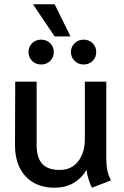

<svg xmlns="http://www.w3.org/2000/svg" viewBox="-20 -866 580 896"><path d="M50 -189 51 -485H151V-190Q151 -130 177 -101.5Q203 -73 258 -73Q315 -73 345.5 -114Q376 -155 376 -216V-485H476V-127Q476 -95 481 -71Q486 -47 498 -24L409 10Q401 -6 393.5 -28.5Q386 -51 384 -73Q333 10 234 10Q149 10 99.5 -43Q50 -96 50 -189ZM134 -846H235L309 -696H235ZM113 -623Q113 -647 129.5 -664Q146 -681 172 -681Q197 -681 214 -664.5Q231 -648 231 -623Q231 -598 214 -581.5Q197 -565 172 -565Q146 -565 129.5 -582Q113 -599 113 -623ZM311 -623Q311 -647 328 -664Q345 -681 371 -681Q395 -681 412 -664.5Q429 -648 429 -623Q429 -598 412 -581.5Q395 -565 371 -565Q345 -565 328 -582Q311 -599 311 -623Z"/></svg>

Font: Niramit Medium
Style: Regular
Weight: 500
Designer: Katatrad Aksorn Co.,Ltd.
Foundry: Cadson Demak Co.,Ltd.
Version: Version 1.000; ttfautohint (v1.6)